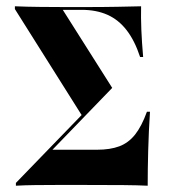

<svg xmlns="http://www.w3.org/2000/svg" viewBox="-20 -591 544 611"><path d="M30.6 0V-8.9L250 -235.5L242.7 -220.2L27.4 -562.1V-571Q65.3 -569.4 108.1 -569Q150.8 -568.5 189.5 -568.5H241.9Q309.7 -568.5 354 -569.4Q398.4 -570.2 429 -571Q428.2 -536.3 429.8 -496Q431.5 -455.6 435.5 -409.7H425.8Q408.9 -461.3 383.1 -494.8Q357.3 -528.2 321.8 -544Q286.3 -559.7 239.5 -559.7H179.8L337.1 -311.3L126.6 -93.5L144.4 -114.5H288.7Q330.6 -114.5 359.7 -125.4Q388.7 -136.3 409.7 -162.5Q430.6 -188.7 447.6 -235.5H457.3Q453.2 -172.6 451.6 -112.1Q450 -51.6 450 0Q418.5 -1.6 371.4 -2Q324.2 -2.4 252.4 -2.4H221Q192.7 -2.4 158.9 -2.4Q125 -2.4 91.5 -2Q58.1 -1.6 30.6 0Z"/></svg>

Font: Playfair 144pt SemiCondensed ExtraBold
Style: Regular
Weight: 800
Width: 4
Designer: Claus Eggers Sørensen
Foundry: Claus Eggers Sørensen
Version: Version 2.203